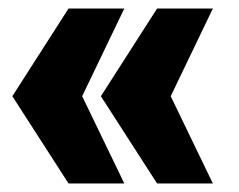

<svg xmlns="http://www.w3.org/2000/svg" viewBox="-20 -530 561 451"><path d="M141 -99 9 -304 141 -510H272L173 -304L272 -99ZM349 -99 217 -304 349 -510H480L381 -304L480 -99Z"/></svg>

Font: Saira Black
Style: Regular
Weight: 900
Designer: Hector Gatti with collaboration of the Omnibus-Type team
Foundry: Omnibus-Type
Version: Version 1.100; ttfautohint (v1.8.3)